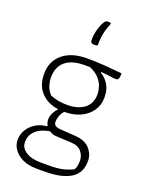

<svg xmlns="http://www.w3.org/2000/svg" viewBox="-189 -910 979 1256"><g transform="rotate(20 300.0 -282.0)"><path d="M305 -640Q292 -640 285 -645.5Q278 -651 278 -668Q278 -704 290 -744Q302 -784 317 -803Q325 -814 340 -814Q352 -814 361 -808Q348 -777 341 -753Q334 -729 331 -704.5Q328 -680 328 -645Q323 -643 318 -641.5Q313 -640 305 -640ZM189 -79Q189 -101 199.5 -123Q210 -145 225 -159V-164Q150 -175 106 -223Q62 -271 62 -348V-352Q62 -438 123.5 -489.5Q185 -541 291 -541Q354 -541 411 -537Q468 -533 537 -526V-516Q537 -500 532.5 -489Q528 -478 515 -478Q498 -478 474 -482Q450 -486 409 -489V-483Q441 -465 463.5 -429.5Q486 -394 486 -342V-338Q486 -285 458 -245Q430 -205 382 -183Q334 -161 274 -161Q273 -161 271 -161Q255 -144 247 -122Q239 -100 239 -82Q239 -65 250 -56Q261 -47 289 -45L390 -38Q460 -34 493.5 3.5Q527 41 527 88V91Q527 118 518 146Q509 174 483 197.5Q457 221 407.5 235.5Q358 250 277 250H230Q170 250 129.5 230.5Q89 211 68 180.5Q47 150 47 118V114Q47 75 67 42.5Q87 10 121.5 -10.5Q156 -31 199 -34V-40Q189 -59 189 -79ZM154 -232Q182 -221 210 -215.5Q238 -210 272 -210Q346 -210 391 -243.5Q436 -277 436 -344V-348Q436 -367 427.5 -394.5Q419 -422 396 -448.5Q373 -475 329 -494Q310 -494 289 -494Q206 -494 159 -456Q112 -418 112 -341V-337Q112 -318 120.5 -289Q129 -260 154 -232ZM243 203H292Q350 203 386.5 195.5Q423 188 463 169Q470 158 473.5 140.5Q477 123 477 107V105Q477 70 454 42Q431 14 381 12L282 7Q250 6 227 -10Q161 2 129 34Q97 66 97 110V115Q97 152 135 177.5Q173 203 243 203Z"/></g></svg>

Font: Recursive Mn Csl St Lt
Style: Regular
Weight: 300
Monospace: yes
Version: Version 1.079;hotconv 1.0.112;makeotfexe 2.5.65598; ttfautoh